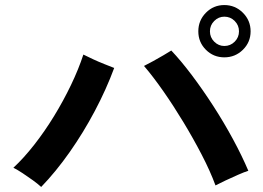

<svg xmlns="http://www.w3.org/2000/svg" viewBox="-20 -838 1040 760"><path d="M833 -104Q812 -161 778.5 -225.5Q745 -290 706 -354.5Q667 -419 626.5 -477Q586 -535 550 -577Q566 -585 587 -596.5Q608 -608 627.5 -619.5Q647 -631 658 -638Q696 -598 739 -541Q782 -484 824 -419Q866 -354 902 -287.5Q938 -221 963 -162Q947 -157 922 -146Q897 -135 872.5 -123.5Q848 -112 833 -104ZM143 -98Q130 -110 110 -124.5Q90 -139 69.5 -152.5Q49 -166 33 -174Q74 -212 115.5 -265Q157 -318 194 -378.5Q231 -439 261 -501.5Q291 -564 310 -622Q326 -614 348.5 -603.5Q371 -593 394 -584Q417 -575 432 -569Q401 -485 355.5 -399Q310 -313 255.5 -235.5Q201 -158 143 -98ZM868 -611Q825 -611 795 -641Q765 -671 765 -714Q765 -757 795 -787.5Q825 -818 868 -818Q911 -818 941.5 -787.5Q972 -757 972 -714Q972 -671 941.5 -641Q911 -611 868 -611ZM868 -656Q892 -656 909 -673Q926 -690 926 -714Q926 -738 909 -755Q892 -772 868 -772Q845 -772 828 -755Q811 -738 811 -714Q811 -690 828 -673Q845 -656 868 -656Z"/></svg>

Font: Zen Kaku Gothic Antique
Style: Bold
Weight: 700
Designer: Yoshimichi Ohira
Foundry: Positype
Version: Version 1.001